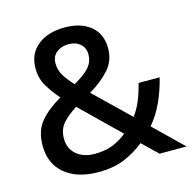

<svg xmlns="http://www.w3.org/2000/svg" viewBox="-107 -832 951 950"><g transform="rotate(-15 368.5 -357.5)"><path d="M306 -725Q388 -725 437.5 -684.5Q487 -644 487 -570Q487 -506 446 -461Q405 -416 344 -380L521 -209Q545 -241 561 -280.5Q577 -320 588 -365H696Q681 -303 655 -245.5Q629 -188 590 -142L736 0H598L520 -75Q474 -37 417.5 -13.5Q361 10 284 10Q175 10 112 -42.5Q49 -95 49 -188Q49 -264 88.5 -310.5Q128 -357 196 -396Q162 -434 138 -474.5Q114 -515 114 -566Q114 -640 166 -682.5Q218 -725 306 -725ZM303 -640Q266 -640 241 -620.5Q216 -601 216 -564Q216 -531 233 -502.5Q250 -474 281 -441Q336 -472 360.5 -500Q385 -528 385 -566Q385 -600 362 -620Q339 -640 303 -640ZM259 -331Q213 -302 186.5 -271.5Q160 -241 160 -194Q160 -143 195.5 -112.5Q231 -82 289 -82Q344 -82 384.5 -99Q425 -116 454 -141Z"/></g></svg>

Font: Noto Sans Ethiopic Medium
Style: Regular
Weight: 500
Designer: Monotype Design Team
Foundry: Monotype Imaging Inc.
Version: Version 2.102; ttfautohint (v1.8.4.7-5d5b)